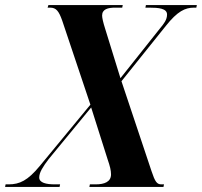

<svg xmlns="http://www.w3.org/2000/svg" viewBox="-56 -734 793 754"><path d="M-36 0H178L180 -10H159C126 -10 98 -16 98 -37C98 -57 113 -80 135 -109L302 -312L367 -107C376 -81 380 -65 380 -49C380 -20 354 -10 320 -10H297L295 0H586L588 -10H578C560 -10 553 -20 539 -62L421 -415L595 -632C641 -690 671 -704 706 -704H715L717 -714H517L515 -704H530C567 -704 600 -701 600 -677C600 -656 587 -640 572 -622L417 -427L357 -621C349 -646 345 -664 345 -673C345 -698 368 -704 396 -704H424L426 -714H134L131 -704H141C165 -704 175 -690 188 -654L299 -323L100 -82C53 -25 21 -10 -22 -10H-34Z"/></svg>

Font: Noto Serif Display Condensed
Style: Bold Italic
Weight: 700
Width: 3
Italic angle: -12°
Designer: Monotype Design Team
Foundry: Monotype Imaging Inc.
Version: Version 2.009